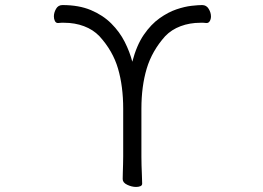

<svg xmlns="http://www.w3.org/2000/svg" viewBox="-20 -730 1040 759"><path d="M467 -300Q467 -389 446.5 -459Q426 -529 373 -587Q348 -613 312 -626.5Q276 -640 234 -640Q228 -640 222 -640Q216 -640 210 -639H209Q201 -639 197 -647Q193 -655 193 -665Q193 -680 201.5 -695Q210 -710 227 -710Q292 -710 339.5 -690Q387 -670 420 -637Q453 -604 473 -564.5Q493 -525 503 -486Q520 -551 548.5 -592.5Q577 -634 611 -658Q645 -682 677.5 -693Q710 -704 737 -707Q764 -710 779 -710Q796 -710 805 -695Q814 -680 814 -665Q814 -655 809.5 -647Q805 -639 797 -639H796Q790 -640 784 -640Q778 -640 772 -640Q730 -640 694 -626.5Q658 -613 633 -587Q581 -529 560 -459Q539 -389 539 -300V-110Q539 -98 539.5 -77Q540 -56 541 -36Q542 -16 542 -4Q542 3 535 6Q528 9 518 9Q501 9 483 0.5Q465 -8 465 -22Q465 -30 465.5 -46.5Q466 -63 466.5 -81Q467 -99 467 -111Z"/></svg>

Font: Moon Stars Kai T
Style: Regular
Weight: 400
Designer: GuiWonder
Version: Version 1.101